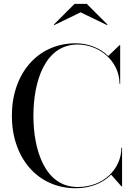

<svg xmlns="http://www.w3.org/2000/svg" viewBox="-20 -990 712 1020"><path d="M408 -924.5 549 -856.5 551 -859.5 441 -969.5H376L266 -859.5L268 -856.5ZM628.5 -205H625C624.5 -93.5 531 3.5 392.5 3.5C218.5 3.5 157.5 -193 157.5 -375C157.5 -557 218.5 -753.5 392.5 -753.5C506.5 -753.5 614.5 -666.5 615 -545H618.5V-750H615L555 -692.5C512 -734.5 450 -760 382.5 -760C179.5 -760 43 -598 43 -375C43 -152 179.5 10 382.5 10C460.5 10 526.5 -17.5 570.5 -62L625 0H628.5Z"/></svg>

Font: Bodoni* 48pt
Style: Regular
Weight: 400
Version: Version 2.3